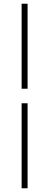

<svg xmlns="http://www.w3.org/2000/svg" viewBox="-20 -758 264 1030"><path d="M128 252V-204H96V252ZM128 -282V-738H96V-282Z"/></svg>

Font: Gantari Thin
Style: Regular
Weight: 250
Designer: Anugrah Pasau
Foundry: Lafontype
Version: Version 1.000